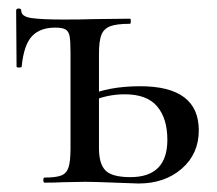

<svg xmlns="http://www.w3.org/2000/svg" viewBox="-20 -430 511 452"><path d="M31 -273Q31 -271 25 -271Q19 -271 19 -273L18 -405Q18 -410 24 -410Q30 -410 30 -405Q30 -391 54 -387.5Q78 -384 130 -384Q173 -384 200 -385L286 -386Q288 -386 288 -380Q288 -374 286 -374Q254 -374 239 -368Q224 -362 218.5 -347.5Q213 -333 213 -303V-81Q213 -44 228.5 -28.5Q244 -13 287 -13Q374 -13 374 -101Q374 -151 350 -179.5Q326 -208 274 -208Q229 -208 190 -189L185 -204Q236 -227 310 -227Q448 -227 448 -123Q448 -68 408 -33Q368 2 306 2L250 0Q202 -2 181 -2L127 -1Q112 0 85 0Q82 0 82 -6Q82 -12 85 -12Q112 -12 124.5 -17Q137 -22 141.5 -36.5Q146 -51 146 -81V-305Q146 -332 144 -344Q142 -356 134.5 -360.5Q127 -365 110 -365Q74 -365 55 -344.5Q36 -324 31 -273Z"/></svg>

Font: Cormorant Garamond Medium
Style: Regular
Weight: 500
Designer: Christian Thalmann (Catharsis Fonts)
Foundry: Catharsis Fonts
Version: Version 4.000